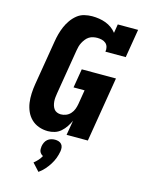

<svg xmlns="http://www.w3.org/2000/svg" viewBox="-145 -828 889 1177"><g transform="rotate(15 300.0 -239.5)"><path d="M209 8Q178 8 150.5 -2Q123 -12 103 -31.5Q83 -51 71.5 -77Q60 -103 56 -131.5Q52 -160 53.5 -190.5Q55 -221 60 -251L107 -534Q111 -559 117.5 -583Q124 -607 134 -630.5Q144 -654 159.5 -676Q175 -698 195.5 -714.5Q216 -731 241 -737Q266 -743 290 -743Q313 -743 335 -739.5Q357 -736 377 -728.5Q397 -721 414.5 -708.5Q432 -696 445 -679L454 -735H583L553 -554H424Q427 -569 423 -583.5Q419 -598 408.5 -607Q398 -616 383.5 -619.5Q369 -623 355 -623Q342 -623 328 -620Q314 -617 302.5 -609.5Q291 -602 282 -590.5Q273 -579 266.5 -566.5Q260 -554 256.5 -541Q253 -528 251 -515L204 -231Q202 -218 200.5 -205Q199 -192 200 -179Q201 -166 204.5 -154Q208 -142 215 -132Q222 -122 234 -117Q246 -112 259 -112Q275 -112 291.5 -118.5Q308 -125 320 -138.5Q332 -152 338 -168Q344 -184 347 -201L362 -292H292L312 -412H529L461 0H326L342 -94Q333 -74 320.5 -55Q308 -36 290.5 -20.5Q273 -5 251.5 1.5Q230 8 209 8ZM218 264 174 216Q188 205 200 191.5Q212 178 220 163Q213 160 207 154Q201 148 198 140.5Q195 133 195 124.5Q195 116 196 107Q198 95 203.5 83Q209 71 219 62.5Q229 54 241.5 50.5Q254 47 266 47Q278 47 289 50.5Q300 54 307.5 62.5Q315 71 316.5 83Q318 95 316 107Q312 130 304 151.5Q296 173 283 193.5Q270 214 254 232Q238 250 218 264Z"/></g></svg>

Font: Iosevka Etoile Heavy Oblique
Style: Regular
Weight: 900
Italic angle: -9°
Designer: Belleve Invis
Foundry: Belleve Invis
Version: Version 15.5.2; ttfautohint (v1.8.4)